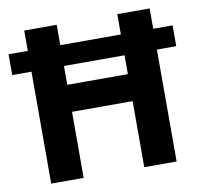

<svg xmlns="http://www.w3.org/2000/svg" viewBox="-79 -798 924 882"><g transform="rotate(-10 382.5 -357.0)"><path d="M89.8 0V-522H0V-619.1H89.8V-713.9H241.2V-619.1H523.9V-713.9H674.8V-619.1H765.1V-522H674.8V0H523.9V-308.1H241.2V0ZM241.2 -434.1H523.9V-522H241.2Z"/></g></svg>

Font: Open Sans
Style: Bold
Weight: 700
Designer: Monotype Design Team
Foundry: Monotype Imaging Inc.
Version: Version 3.000; ttfautohint (v1.8.4)